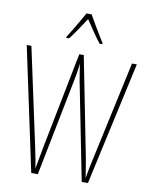

<svg xmlns="http://www.w3.org/2000/svg" viewBox="-101 -1022 848 1094"><g transform="rotate(10 323.5 -475.0)"><path d="M642 -714 485 0H449L338 -561Q333 -588 330 -607.5Q327 -627 322 -661Q318 -627 314.5 -607.5Q311 -588 306 -561L195 0H157L5 -714H32L153 -151Q163 -105 168.5 -74Q174 -43 176 -29Q180 -52 184.5 -77Q189 -102 193 -122.5Q197 -143 198 -151L309 -714H335L446 -151Q453 -115 457 -89.5Q461 -64 467 -26Q473 -61 479 -91Q485 -121 492 -151L614 -714ZM339 -950Q352 -927 370.5 -895Q389 -863 405.5 -836.5Q422 -810 428 -800V-793H413Q392 -819 368 -854.5Q344 -890 324 -920Q305 -892 280.5 -855Q256 -818 236 -793H220V-800Q231 -816 247 -843Q263 -870 280 -899Q297 -928 309 -950Z"/></g></svg>

Font: Noto Sans Thai ExtCond Thin
Style: Regular
Weight: 100
Width: 2
Designer: Monotype Design Team
Foundry: Monotype Imaging Inc.
Version: Version 2.002; ttfautohint (v1.8.4.7-5d5b)